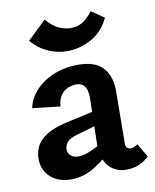

<svg xmlns="http://www.w3.org/2000/svg" viewBox="-75 -689 612 756"><g transform="rotate(-10 231.0 -311.5)"><path d="M370 8Q325 8 298.5 -23.5Q272 -55 273 -116L277 -286Q278 -312 273 -327.5Q268 -343 258 -350Q248 -357 233 -357Q218 -357 201 -350.5Q184 -344 171.5 -327.5Q159 -311 157 -282L46 -295Q52 -325 70.5 -350Q89 -375 117 -393.5Q145 -412 179.5 -422Q214 -432 252 -432Q323 -432 353.5 -396.5Q384 -361 383 -302L381 -94Q381 -83 386.5 -77.5Q392 -72 400 -72Q408 -72 415.5 -75Q423 -78 429 -83L461 -29Q446 -13 422.5 -2.5Q399 8 370 8ZM149 8Q98 8 67 -20.5Q36 -49 36 -94Q36 -120 47.5 -143.5Q59 -167 89 -186Q119 -205 174 -217L337 -253L342 -202L201 -161Q170 -152 160.5 -138.5Q151 -125 151 -112Q151 -96 162.5 -86Q174 -76 193 -76Q218 -76 255 -94Q292 -112 338 -136L340 -97Q296 -54 249 -23Q202 8 149 8ZM221 -492Q182 -492 144.5 -509Q107 -526 80 -558L155 -630Q182 -598 207 -588.5Q232 -579 251 -579Q277 -579 297.5 -591Q318 -603 339 -631L390 -596Q365 -543 318.5 -517.5Q272 -492 221 -492Z"/></g></svg>

Font: Ysabeau
Style: Bold
Weight: 700
Designer: Christian Thalmann (Catharsis Fonts)
Version: Version 2.000;gftools[0.9.27.dev2+g8671c4b]